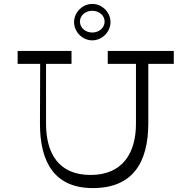

<svg xmlns="http://www.w3.org/2000/svg" viewBox="-20 -960 977 980"><path d="M451 -754C502 -754 544 -798 544 -847C544 -897 502 -940 451 -940C400 -940 358 -896 358 -847C358 -798 400 -754 451 -754ZM451 -905C487 -905 514 -880 514 -850C514 -819 487 -794 451 -794C415 -794 388 -819 388 -850C388 -880 415 -905 451 -905ZM867 -700H530V-634H674V-329C674 -179 606 -67 442 -67C278 -67 215 -179 215 -329V-634H345V-700H70V-634H185L184 -332C183 -127 262 0 454 0C655 0 737 -127 737 -332V-634H867Z"/></svg>

Font: Space Cowgirl Light
Style: Regular
Weight: 300
Designer: Valery Marier
Foundry: Valery Marier
Version: Version 1.000;hotconv 1.0.109;makeotfexe 2.5.65596